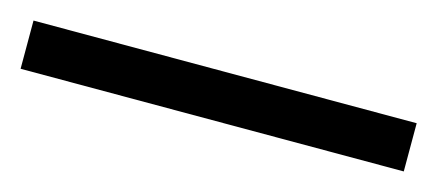

<svg xmlns="http://www.w3.org/2000/svg" viewBox="-29 -1 517 227"><g transform="rotate(15 229.5 112.5)"><path d="M-5 142V83H464V142Z"/></g></svg>

Font: Noto Serif Tamil
Style: Bold
Weight: 700
Designer: Indian Type Foundry, Tom Grace, and the Monotype Design Team
Foundry: Monotype Imaging Inc.
Version: Version 2.003